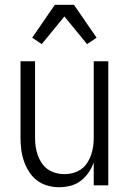

<svg xmlns="http://www.w3.org/2000/svg" viewBox="-20 -777 540 805"><path d="M227 8Q203 8 178.5 1Q154 -6 134.5 -21Q115 -36 101.5 -57.5Q88 -79 80 -102.5Q72 -126 69 -150.5Q66 -175 66 -200V-520H127V-200Q127 -181 129.5 -163Q132 -145 138 -127.5Q144 -110 154.5 -94Q165 -78 180 -67.5Q195 -57 213 -52Q231 -47 250 -47Q269 -47 287 -52Q305 -57 320 -67.5Q335 -78 345.5 -94Q356 -110 362 -127.5Q368 -145 370.5 -163Q373 -181 373 -200V-520H434V0H373V-96Q365 -73 351 -53Q337 -33 318 -18.5Q299 -4 275 2Q251 8 227 8ZM155 -592 115 -619 210 -757H290L385 -619L345 -592L250 -708Z"/></svg>

Font: Iosevka Custom Light
Style: Regular
Weight: 300
Monospace: yes
Designer: Belleve Invis
Foundry: Belleve Invis
Version: Version 27.3.5